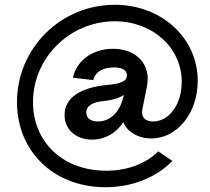

<svg xmlns="http://www.w3.org/2000/svg" viewBox="-20 -680 878 803"><path d="M421 103C532 103 633 63 701 -7L642 -47C590 5 512 34 424 34C244 34 118 -85 118 -253C118 -438 272 -591 460 -591C618 -591 740 -481 740 -338C740 -244 688 -172 620 -172C586 -172 570 -190 575 -221L595 -321C612 -410 551 -476 453 -476C368 -476 300 -427 285 -355L370 -345C378 -379 410 -398 456 -398C491 -398 510 -387 511 -366C512 -342 488 -330 430 -325C314 -314 250 -270 250 -199C250 -139 297 -96 365 -96C419 -96 465 -123 496 -169C511 -130 556 -101 613 -101C721 -101 807 -207 807 -342C807 -521 656 -660 460 -660C234 -660 51 -478 51 -253C51 -46 206 103 421 103ZM390 -172C359 -172 341 -186 341 -210C341 -237 367 -254 418 -258C450 -261 478 -270 498 -283C484 -214 443 -172 390 -172Z"/></svg>

Font: Uncut Sans Semibold Italic
Style: Regular
Weight: 600
Italic angle: -11°
Designer: Kasper Nordkvist
Foundry: UNCUT.wtf
Version: Version 1.304;Glyphs 3.2 (3246)